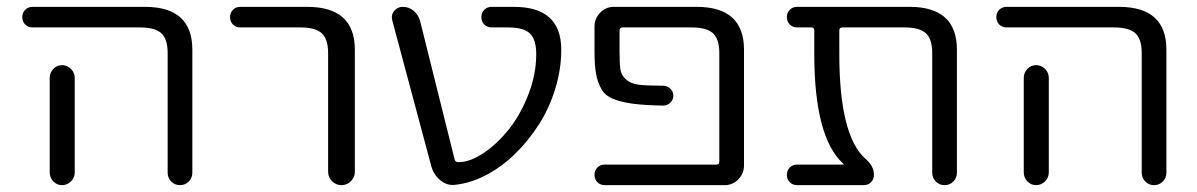

<svg xmlns="http://www.w3.org/2000/svg" viewBox="-20 -540 3492 560"><path d="M125 -313Q125 -328 135.5 -339Q146 -350 161 -350Q176 -350 187 -339Q198 -328 198 -313V-73V-37Q198 -22 187 -11Q176 0 161 0Q146 0 135.5 -11Q125 -22 125 -37V-73ZM75 -460Q62 -460 53.5 -468.5Q45 -477 45 -490Q45 -503 53.5 -511.5Q62 -520 75 -520H403Q541 -520 541 -395V-36Q541 -21 530.5 -10.5Q520 0 505 0Q490 0 479.5 -10.5Q469 -21 469 -36V-385Q469 -426 450.5 -443Q432 -460 388 -460Z M681 -460Q668 -460 659.5 -468.5Q651 -477 651 -490Q651 -503 659.5 -511.5Q668 -520 681 -520H876Q1015 -520 1015 -395V-39Q1015 -23 1003.5 -11.5Q992 0 976 0Q960 0 948.5 -11.5Q937 -23 937 -39V-385Q937 -426 918.5 -443Q900 -460 856 -460Z M1238 -55 1124 -481Q1120 -496 1129.5 -508Q1139 -520 1155 -520Q1173 -520 1186.5 -508.5Q1200 -497 1205 -480L1306 -75Q1308 -67 1317 -67Q1351 -67 1391 -94Q1431 -121 1465 -164Q1499 -207 1521.5 -265.5Q1544 -324 1544 -382Q1544 -425 1525.5 -442.5Q1507 -460 1462 -460H1414Q1401 -460 1392.5 -468.5Q1384 -477 1384 -490Q1384 -503 1392.5 -511.5Q1401 -520 1414 -520H1479Q1617 -520 1617 -395Q1617 -338 1599.5 -281Q1582 -224 1551.5 -176.5Q1521 -129 1482 -91Q1443 -53 1398 -29.5Q1353 -6 1308 -1Q1284 2 1264.5 -14Q1245 -30 1238 -55Z M2070 -60Q2078 -60 2078 -69V-385Q2078 -426 2059.5 -443Q2041 -460 1997 -460H1796Q1787 -460 1787 -451V-390Q1787 -354 1789.5 -337.5Q1792 -321 1805.5 -308.5Q1819 -296 1842.5 -293Q1866 -290 1914 -290Q1926 -290 1935 -281.5Q1944 -273 1944 -261Q1944 -249 1935 -240.5Q1926 -232 1914 -232Q1860 -233 1826 -237.5Q1792 -242 1768.5 -251.5Q1745 -261 1734 -280.5Q1723 -300 1718.5 -324.5Q1714 -349 1714 -390V-463Q1714 -486 1730.5 -503Q1747 -520 1770 -520H2012Q2150 -520 2150 -395V-57Q2150 -34 2133.5 -17Q2117 0 2094 0H1744Q1731 0 1722.5 -8.5Q1714 -17 1714 -30Q1714 -43 1722.5 -51.5Q1731 -60 1744 -60Z M2440 -60Q2441 -60 2441 -61L2439 -63Q2355 -140 2355 -383V-451Q2355 -460 2346 -460H2305Q2292 -460 2283.5 -468.5Q2275 -477 2275 -490Q2275 -503 2283.5 -511.5Q2292 -520 2305 -520H2633Q2771 -520 2771 -395V-36Q2771 -21 2760.5 -10.5Q2750 0 2735 0Q2720 0 2709.5 -10.5Q2699 -21 2699 -36V-385Q2699 -426 2680.5 -443Q2662 -460 2618 -460H2437Q2428 -460 2428 -451V-383Q2428 -145 2504 -77Q2529 -56 2529 -30Q2529 -17 2520.5 -8.5Q2512 0 2499 0H2305Q2292 0 2283.5 -8.5Q2275 -17 2275 -30Q2275 -43 2283.5 -51.5Q2292 -60 2305 -60Z M2966 -313Q2966 -328 2976.5 -339Q2987 -350 3002 -350Q3017 -350 3028 -339Q3039 -328 3039 -313V-73V-37Q3039 -22 3028 -11Q3017 0 3002 0Q2987 0 2976.5 -11Q2966 -22 2966 -37V-73ZM2916 -460Q2903 -460 2894.5 -468.5Q2886 -477 2886 -490Q2886 -503 2894.5 -511.5Q2903 -520 2916 -520H3244Q3382 -520 3382 -395V-36Q3382 -21 3371.5 -10.5Q3361 0 3346 0Q3331 0 3320.5 -10.5Q3310 -21 3310 -36V-385Q3310 -426 3291.5 -443Q3273 -460 3229 -460Z"/></svg>

Font: Rounded Mplus 1c
Style: Regular
Weight: 400
Version: Version 1.059.20150529